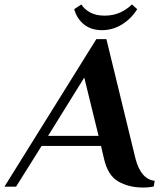

<svg xmlns="http://www.w3.org/2000/svg" viewBox="-57 -835 724 859"><path d="M408 -126 395 -182H129L15 0H-37L374 -660H419L549 -126Q573 -33 635 -26L631 -1Q613 4 582 4Q520 4 472.5 -23Q425 -50 408 -126ZM158 -227H384L320 -488ZM275 -794 307 -815Q320 -794 346 -779.5Q372 -765 411 -765Q450 -765 480.5 -779Q511 -793 533 -815L557 -794Q530 -751 488.5 -725.5Q447 -700 399 -700Q351 -700 319 -725.5Q287 -751 275 -794Z"/></svg>

Font: Philosopher
Style: Bold Italic
Weight: 700
Italic angle: -10°
Designer: Jovanny Lemonad
Foundry: Jovanny Lemonad
Version: Version 2.000